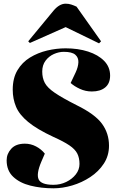

<svg xmlns="http://www.w3.org/2000/svg" viewBox="-20 -1007 638 1041"><path d="M571 -217Q571 -163 543 -120Q515 -77 469.5 -47Q424 -17 371.5 -1.5Q319 14 270 14Q203 14 145 -0.5Q87 -15 51.5 -48.5Q16 -82 16 -138Q16 -173 41 -200.5Q66 -228 115 -228Q147 -228 175.5 -213Q204 -198 223 -174L204 -130Q176 -64 189.5 -34.5Q203 -5 270 -5Q307 -5 339 -20.5Q371 -36 391 -61.5Q411 -87 411 -118Q411 -151 399 -174.5Q387 -198 356 -219Q325 -240 269 -265Q181 -306 133 -345.5Q85 -385 67 -428Q49 -471 49 -521Q49 -583 74.5 -626Q100 -669 142.5 -695Q185 -721 235.5 -733Q286 -745 336 -745Q403 -745 457.5 -727.5Q512 -710 544.5 -677Q577 -644 577 -597Q577 -555 550.5 -533Q524 -511 478 -511Q444 -511 413.5 -525Q383 -539 363 -557L390 -614Q404 -644 405 -669.5Q406 -695 388 -710.5Q370 -726 326 -726Q299 -726 272 -714Q245 -702 227 -678Q209 -654 209 -619Q209 -584 223 -557.5Q237 -531 277.5 -503.5Q318 -476 395 -437Q495 -388 533 -336Q571 -284 571 -217ZM528 -783 517 -772 336 -860 142 -774 133 -783 270 -949Q302 -987 336 -987Q352 -987 366 -982.5Q380 -978 395 -971Z"/></svg>

Font: Literata 72pt Black
Style: Italic
Weight: 900
Italic angle: -2°
Designer: Latin by Veronika Burian and Jose Scaglione. Greek by Irene Vlachou. Cyrillic by Vera Evstafieva
Foundry: TypeTogether
Version: Version 3.002